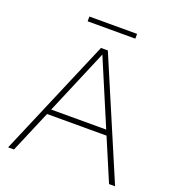

<svg xmlns="http://www.w3.org/2000/svg" viewBox="-156 -1013 1034 1135"><g transform="rotate(20 360.5 -445.5)"><path d="M24 0 339 -740H382L697 0H659L547 -264H173L61 0ZM187 -297H533L360 -706ZM211 -861V-891H511V-861Z"/></g></svg>

Font: Encode Sans Exp Th
Style: Regular
Weight: 100
Width: 7
Designer: Multiple Designers
Foundry: Impallari Type
Version: Version 3.002; ttfautohint (v1.8.3) -l 8 -r 50 -G 200 -x 14 